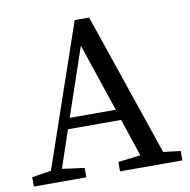

<svg xmlns="http://www.w3.org/2000/svg" viewBox="-77 -750 817 825"><g transform="rotate(-10 332.0 -337.0)"><path d="M5 0V-41L89 -54L302 -674H365L578 -50L653 -41V0H381V-41L479 -53L424 -217H192L137 -54L234 -41V0ZM409 -264 309 -561 208 -264Z"/></g></svg>

Font: Source Serif Pro
Style: Regular
Weight: 400
Designer: Frank Grießhammer
Foundry: Adobe Systems Incorporated
Version: Version 2.000;PS 1.000;hotconv 16.6.51;makeotf.lib2.5.65220